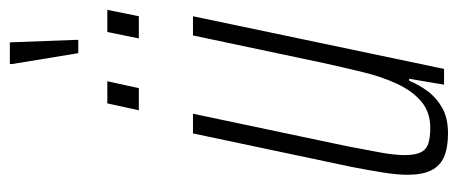

<svg xmlns="http://www.w3.org/2000/svg" viewBox="-290 -632 930 390"><g transform="rotate(-90 175.0 -437.0)"><path d="M99 8Q70 8 51.5 0Q33 -8 24 -26Q15 -44 15 -74Q15 -95 19.5 -123.5Q24 -152 31 -188L99 -510H139L73 -197Q65 -156 60 -128Q55 -100 55 -80Q55 -59 60.5 -47.5Q66 -36 78.5 -32Q91 -28 110 -28Q142 -28 163.5 -46Q185 -64 199.5 -95Q214 -126 223.5 -165Q233 -204 242 -245L298 -510H337L230 0H198L210 -71H206Q198 -51 184.5 -33Q171 -15 150.5 -3.5Q130 8 99 8ZM292 -620 305 -684H350L337 -620ZM146 -620 160 -684H205L191 -620ZM262 -743 240 -877V-882H284L289 -748V-743Z"/></g></svg>

Font: Saira UltraCondensed ExtraLight
Style: Italic
Weight: 250
Width: 1
Italic angle: -12°
Designer: Hector Gatti with collaboration of the Omnibus-Type team
Foundry: Omnibus-Type
Version: Version 1.101